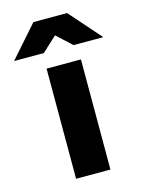

<svg xmlns="http://www.w3.org/2000/svg" viewBox="-179 -777 624 842"><g transform="rotate(-15 133.5 -356.0)"><path d="M60 0V-500H216V0ZM201 -569 58 -701V-712H210L336 -569ZM-69 -569 57 -712H209V-701L66 -569Z"/></g></svg>

Font: Figtree ExtraBold
Style: Regular
Weight: 800
Designer: Erik Kennedy
Foundry: Erik Kennedy
Version: Version 2.002